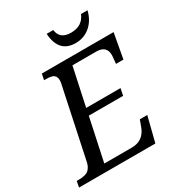

<svg xmlns="http://www.w3.org/2000/svg" viewBox="-231 -1038 1076 1168"><g transform="rotate(-30 306.5 -454.0)"><path d="M185.1 -49.8H377.9Q462.4 -49.8 491.2 -131.8L506.8 -174.8H559.1L515.1 0H-21L-13.2 -42H0Q50.8 -42 70.6 -59.8Q90.3 -77.6 97.2 -108.9L201.2 -600.1Q204.1 -613.8 204.1 -624Q204.1 -647.5 190.4 -659.7Q176.8 -671.9 133.8 -671.9H121.1L129.9 -713.9H633.8L602.1 -539.1H549.8L552.7 -569.8Q555.2 -593.3 555.2 -597.2Q555.2 -664.1 483.9 -664.1H315.9L258.8 -397.9H500L490.2 -349.1H249ZM275.9 -908.2H322.3Q330.1 -839.8 409.2 -839.8Q488.8 -839.8 517.1 -908.2H563Q546.9 -843.8 503.7 -807.4Q460.4 -771 401.9 -771Q284.2 -771 275.9 -908.2Z"/></g></svg>

Font: Droid Serif
Style: Italic
Weight: 400
Italic angle: -12°
Designer: Monotype Design team
Foundry: Monotype Imaging Inc.
Version: Version 1.03